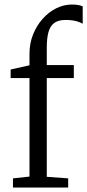

<svg xmlns="http://www.w3.org/2000/svg" viewBox="-20 -846 393 866"><path d="M38.5 0V-41.5L113 -49.5V-494H28V-532.5L113 -551.5V-603.5Q113 -650.5 129.2 -690.8Q145.5 -731 172.5 -761.2Q199.5 -791.5 233.5 -808.5Q267.5 -825.5 304 -825.5Q324 -825.5 335 -823Q346 -820.5 353 -817.5V-738.5Q346.5 -744 326 -750Q305.5 -756 275.5 -756Q243 -756 224.5 -742.2Q206 -728.5 198.5 -700.8Q191 -673 191 -632V-552.5H313V-494H191V-48.5L287.5 -41.5V0Z"/></svg>

Font: Merriweather 24pt SemiCondensed Light
Style: Regular
Weight: 300
Width: 4
Designer: Eben Sorkin
Foundry: Eben Sorkin
Version: Version 2.100